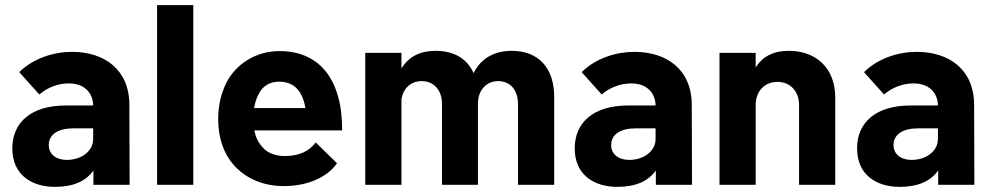

<svg xmlns="http://www.w3.org/2000/svg" viewBox="-20 -720 3867 748"><path d="M485 0 484 -311C484 -451 384 -518 261 -518C190 -518 111 -494 55 -439L133 -352C169 -382 209 -395 248 -395C319 -395 343 -347 343 -309H236C101 -309 28 -243 28 -142C28 -39 103 8 194 8C265 8 315 -14 344 -56V0ZM343 -179C343 -130 296 -97 240 -97C199 -97 170 -119 170 -155C170 -197 207 -220 266 -220H343Z M592 0H733V-700H592Z M1091 -112C1047 -112 1015 -127 995 -156C983 -171 975 -190 971 -212H1313C1313 -259 1308 -308 1297 -344C1267 -455 1189 -521 1070 -521C978 -521 902 -473 863 -400C841 -356 830 -309 830 -255C830 -184 851 -122 890 -78C934 -27 1003 5 1085 5C1175 5 1253 -27 1293 -84L1210 -165C1182 -128 1143 -113 1091 -112ZM1069 -402C1110 -401 1139 -383 1156 -346C1162 -333 1167 -317 1170 -299H970C973 -319 979 -337 987 -352C1002 -384 1030 -402 1069 -402Z M1974 -522C1910 -522 1855 -496 1825 -435C1800 -492 1748 -522 1677 -522C1618 -522 1572 -500 1544 -453V-514H1403V0H1544V-332C1550 -376 1581 -404 1623 -404C1670 -404 1702 -369 1702 -315V0H1842V-316C1842 -369 1875 -404 1921 -404C1968 -404 1998 -369 1998 -315V0H2139V-343C2139 -456 2077 -522 1974 -522Z M2676 0 2675 -311C2675 -451 2575 -518 2452 -518C2381 -518 2302 -494 2246 -439L2324 -352C2360 -382 2400 -395 2439 -395C2510 -395 2534 -347 2534 -309H2427C2292 -309 2219 -243 2219 -142C2219 -39 2294 8 2385 8C2456 8 2506 -14 2535 -56V0ZM2534 -179C2534 -130 2487 -97 2431 -97C2390 -97 2361 -119 2361 -155C2361 -197 2398 -220 2457 -220H2534Z M3053 -522C2995 -522 2951 -501 2924 -457V-514H2783V0H2924V-311C2924 -365 2959 -401 3009 -401C3059 -401 3093 -364 3093 -311V0H3234V-340C3234 -454 3160 -522 3053 -522Z M3776 0 3775 -311C3775 -451 3675 -518 3552 -518C3481 -518 3402 -494 3346 -439L3424 -352C3460 -382 3500 -395 3539 -395C3610 -395 3634 -347 3634 -309H3527C3392 -309 3319 -243 3319 -142C3319 -39 3394 8 3485 8C3556 8 3606 -14 3635 -56V0ZM3634 -179C3634 -130 3587 -97 3531 -97C3490 -97 3461 -119 3461 -155C3461 -197 3498 -220 3557 -220H3634Z"/></svg>

Font: Arthouse Owned
Style: Bold
Weight: 700
Designer: Jeremy Tribby
Foundry: Tribby Type
Version: Version 1.000;PS 001.000;hotconv 1.0.88;makeotf.lib2.5.64775